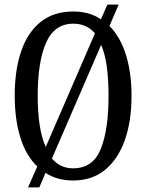

<svg xmlns="http://www.w3.org/2000/svg" viewBox="-20 -775 636 835"><path d="M142 -51Q93 -98 68.5 -177Q44 -256 44 -359Q44 -470 72 -552Q100 -634 156.5 -679.5Q213 -725 299 -725Q334 -725 364 -716.5Q394 -708 419 -691L447 -755H496L456 -662Q503 -615 527.5 -537Q552 -459 552 -358Q552 -247 522.5 -164.5Q493 -82 436.5 -36Q380 10 298 10Q229 10 178 -23L151 40H102ZM393 -630Q357 -672 299 -672Q217 -672 180.5 -589.5Q144 -507 144 -358Q144 -288 152.5 -231.5Q161 -175 179 -136ZM298 -43Q384 -43 418 -126.5Q452 -210 452 -358Q452 -429 444.5 -484.5Q437 -540 420 -580L206 -86Q241 -43 298 -43Z"/></svg>

Font: Noto Serif Khmer ExtraCondensed
Style: Regular
Weight: 400
Width: 2
Designer: Danh Hong and the Monotype Design Team
Foundry: Monotype Imaging Inc.
Version: Version 2.004; ttfautohint (v1.8.4.7-5d5b)